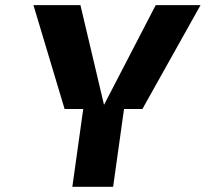

<svg xmlns="http://www.w3.org/2000/svg" viewBox="-20 -720 793 740"><path d="M528.8 -299.8H458L416 0H258.8L300.8 -299.8H229L108.9 -700.2H290L380.9 -315.9L580.1 -700.2H752.9Z"/></svg>

Font: Fivo Sans Modern
Style: Italic
Weight: 700
Designer: Alexander Slobzheninov
Foundry: Alexander Slobzheninov
Version: 1.0